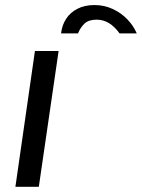

<svg xmlns="http://www.w3.org/2000/svg" viewBox="-20 -722 548 742"><path d="M115 -525H206.5L130 0H39.5ZM508.5 -593H442Q404 -646 353.5 -646Q322.5 -646 306.5 -630.8Q290.5 -615.5 281.5 -593H216Q219.5 -624.5 235.5 -649.2Q251.5 -674 279.5 -688.2Q307.5 -702.5 345 -702.5Q383 -702.5 415.8 -687.2Q448.5 -672 472.2 -647.2Q496 -622.5 508.5 -593Z"/></svg>

Font: 1883 Sans
Style: Italic
Weight: 400
Italic angle: -8°
Designer: 1883 Sans project is a fork of Public Sans.
Version: Version 1.009